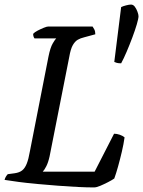

<svg xmlns="http://www.w3.org/2000/svg" viewBox="-30 -820 626 840"><path d="M381 0Q351 0 310 -2Q269 -4 224 -7.5Q179 -11 134.5 -15Q90 -19 52 -24Q14 -29 -10 -33Q-8 -41 -4 -47.5Q0 -54 4 -58L34 -62Q55 -65 67 -74.5Q79 -84 87 -104Q95 -124 101 -159L182 -572Q190 -612 201 -630.5Q212 -649 216 -652H121Q118 -656 116.5 -661Q115 -666 115 -672Q121 -679 134.5 -686Q148 -693 161.5 -698.5Q175 -704 181 -704H375Q378 -700 382.5 -691.5Q387 -683 387 -670L339 -657Q322 -653 310 -646Q298 -639 288.5 -622.5Q279 -606 273 -571L187 -136Q181 -109 172.5 -92.5Q164 -76 157 -69H384L469 -235Q481 -235 494 -230.5Q507 -226 515 -219Q511 -190 503 -156Q495 -122 486.5 -91.5Q478 -61 470 -39Q460 -32 442.5 -23Q425 -14 408.5 -7Q392 0 381 0ZM500 -543Q488 -543 481 -545Q474 -547 470 -549L500 -789Q508 -793 521.5 -796.5Q535 -800 543 -800Q553 -800 560 -790.5Q567 -781 571.5 -768.5Q576 -756 576 -749Q576 -739 568.5 -713.5Q561 -688 549 -656Q537 -624 524 -593.5Q511 -563 500 -543Z"/></svg>

Font: Texturina Medium 12pt
Style: Italic
Weight: 400
Italic angle: -11°
Version: Version 1.002